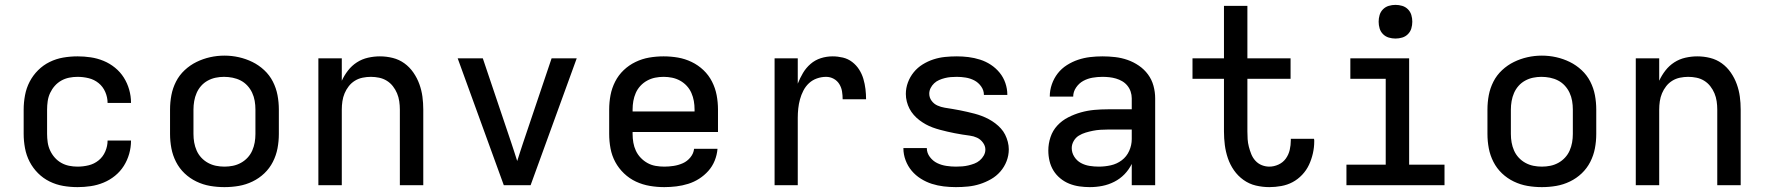

<svg xmlns="http://www.w3.org/2000/svg" viewBox="-20 -759 7240 787"><path d="M298 8Q268 8 239 3Q210 -2 183.5 -15Q157 -28 136 -49Q115 -70 101.5 -96Q88 -122 82.5 -151.5Q77 -181 77 -210V-310Q77 -339 82.5 -368.5Q88 -398 101.5 -424Q115 -450 136 -471Q157 -492 183.5 -505Q210 -518 239 -523Q268 -528 298 -528Q325 -528 352 -524Q379 -520 404.5 -509.5Q430 -499 451.5 -481.5Q473 -464 487.5 -441Q502 -418 509.5 -391.5Q517 -365 517 -338Q517 -337 517 -337Q517 -337 517 -337H421Q421 -337 421 -337Q421 -337 421 -337Q421 -360 411.5 -382Q402 -404 384 -418.5Q366 -433 343.5 -438.5Q321 -444 298 -444Q280 -444 263 -440.5Q246 -437 231 -428.5Q216 -420 204.5 -407Q193 -394 185.5 -378Q178 -362 175.5 -344.5Q173 -327 173 -310V-210Q173 -193 175.5 -175.5Q178 -158 185.5 -142Q193 -126 204.5 -113Q216 -100 231 -91.5Q246 -83 263 -79.5Q280 -76 298 -76Q321 -76 343.5 -81.5Q366 -87 384 -101.5Q402 -116 411.5 -138Q421 -160 421 -183Q421 -183 421 -183Q421 -183 421 -183H517Q517 -183 517 -183Q517 -183 517 -182Q517 -155 509.5 -128.5Q502 -102 487.5 -79Q473 -56 451.5 -38.5Q430 -21 404.5 -10.5Q379 0 352 4Q325 8 298 8Z M900 8Q870 8 841 3Q812 -2 785 -15Q758 -28 736.5 -48.5Q715 -69 701.5 -95.5Q688 -122 682.5 -151Q677 -180 677 -210V-310Q677 -340 682.5 -369Q688 -398 701.5 -424.5Q715 -451 737 -471.5Q759 -492 785.5 -505Q812 -518 841 -524.5Q870 -531 900 -531Q930 -531 959 -524.5Q988 -518 1014.5 -505Q1041 -492 1063 -471.5Q1085 -451 1098.5 -424.5Q1112 -398 1117.5 -369Q1123 -340 1123 -310V-210Q1123 -180 1117.5 -151Q1112 -122 1098.5 -95.5Q1085 -69 1063.5 -48.5Q1042 -28 1015 -15Q988 -2 959 3Q930 8 900 8ZM900 -76Q918 -76 935 -79.5Q952 -83 967.5 -91.5Q983 -100 995 -113Q1007 -126 1014 -142Q1021 -158 1024 -175Q1027 -192 1027 -210V-310Q1027 -328 1024 -345.5Q1021 -363 1013.5 -379Q1006 -395 994 -408Q982 -421 966.5 -429Q951 -437 933.5 -440.5Q916 -444 898 -444Q881 -444 864 -440.5Q847 -437 831.5 -428.5Q816 -420 804.5 -407Q793 -394 786 -378Q779 -362 776 -344.5Q773 -327 773 -310V-210Q773 -192 776 -175Q779 -158 786 -142Q793 -126 805 -113Q817 -100 832.5 -91.5Q848 -83 865 -79.5Q882 -76 900 -76Z M1285 0V-520H1381V-428Q1391 -450 1406.5 -470Q1422 -490 1443 -503.5Q1464 -517 1488.5 -522.5Q1513 -528 1537 -528Q1564 -528 1590 -521.5Q1616 -515 1637.5 -499.5Q1659 -484 1674.5 -461.5Q1690 -439 1699 -414Q1708 -389 1711.5 -363Q1715 -337 1715 -310V0H1619V-310Q1619 -327 1616.5 -344Q1614 -361 1607.5 -376.5Q1601 -392 1590.5 -405.5Q1580 -419 1565.5 -428Q1551 -437 1534 -440.5Q1517 -444 1500 -444Q1483 -444 1466 -440.5Q1449 -437 1434.5 -428Q1420 -419 1409.5 -405.5Q1399 -392 1392.5 -376.5Q1386 -361 1383.5 -344Q1381 -327 1381 -310V0Z M2045 0 1856 -520H1959L2076 -173Q2082 -155 2088 -136.5Q2094 -118 2100 -99Q2106 -118 2112 -136.5Q2118 -155 2124 -173L2241 -520H2344L2155 0Z M2703 8Q2673 8 2643.5 3Q2614 -2 2587 -14.5Q2560 -27 2538 -48Q2516 -69 2502 -95Q2488 -121 2482.5 -150.5Q2477 -180 2477 -210V-310Q2477 -340 2482.5 -369Q2488 -398 2501.5 -424.5Q2515 -451 2536.5 -471.5Q2558 -492 2585 -505Q2612 -518 2641 -523Q2670 -528 2700 -528Q2730 -528 2759 -523Q2788 -518 2815 -505Q2842 -492 2863.5 -471.5Q2885 -451 2898.5 -424.5Q2912 -398 2917.5 -369Q2923 -340 2923 -310V-218H2573V-210Q2573 -192 2576 -174.5Q2579 -157 2586.5 -141Q2594 -125 2606.5 -112Q2619 -99 2634.5 -90.5Q2650 -82 2667.5 -79Q2685 -76 2703 -76Q2722 -76 2741.5 -79Q2761 -82 2779 -90Q2797 -98 2810 -114Q2823 -130 2825 -149H2921Q2919 -124 2909.5 -100.5Q2900 -77 2883.5 -58.5Q2867 -40 2846 -26.5Q2825 -13 2801 -5.5Q2777 2 2752 5Q2727 8 2703 8ZM2827 -302V-310Q2827 -328 2824 -345Q2821 -362 2814 -378Q2807 -394 2795 -407Q2783 -420 2767.5 -428.5Q2752 -437 2735 -440.5Q2718 -444 2700 -444Q2682 -444 2665 -440.5Q2648 -437 2632.5 -428.5Q2617 -420 2605 -407Q2593 -394 2586 -378Q2579 -362 2576 -345Q2573 -328 2573 -310V-302Z M3155 0V-520H3250V-416Q3259 -439 3271.5 -460Q3284 -481 3302.5 -497Q3321 -513 3344.5 -520.5Q3368 -528 3393 -528Q3414 -528 3435 -523Q3456 -518 3473 -505Q3490 -492 3501.5 -474Q3513 -456 3519 -435.5Q3525 -415 3527.5 -394Q3530 -373 3530 -352H3434Q3434 -368 3431.5 -384Q3429 -400 3420.5 -414Q3412 -428 3397.5 -436Q3383 -444 3366 -444Q3347 -444 3328.5 -437.5Q3310 -431 3296 -418Q3282 -405 3273 -387.5Q3264 -370 3259 -351.5Q3254 -333 3252 -314Q3250 -295 3250 -276V0Z M3898 8Q3873 8 3848 5Q3823 2 3799.5 -5.5Q3776 -13 3754.5 -26.5Q3733 -40 3717 -59Q3701 -78 3692 -102Q3683 -126 3683 -151Q3683 -151 3683 -151.5Q3683 -152 3683 -152H3779Q3779 -132 3791.5 -115.5Q3804 -99 3821.5 -90.5Q3839 -82 3859 -79Q3879 -76 3898 -76Q3911 -76 3924 -77Q3937 -78 3949.5 -81Q3962 -84 3974 -88.5Q3986 -93 3996 -101.5Q4006 -110 4012.5 -121.5Q4019 -133 4019 -146Q4019 -161 4009 -174.5Q3999 -188 3985 -194.5Q3971 -201 3955.5 -203Q3940 -205 3924.5 -207.5Q3909 -210 3893.5 -213Q3878 -216 3863 -219.5Q3848 -223 3833 -227Q3818 -231 3803 -236.5Q3788 -242 3774.5 -249.5Q3761 -257 3748.5 -266.5Q3736 -276 3725.5 -288Q3715 -300 3708 -313.5Q3701 -327 3697 -342.5Q3693 -358 3693 -374Q3693 -398 3701.5 -421Q3710 -444 3725.5 -463Q3741 -482 3762 -495Q3783 -508 3806 -515.5Q3829 -523 3853 -525.5Q3877 -528 3902 -528Q3926 -528 3950 -525Q3974 -522 3997.5 -514.5Q4021 -507 4041.5 -493.5Q4062 -480 4077.5 -461Q4093 -442 4101 -418.5Q4109 -395 4109 -371Q4109 -371 4109 -371Q4109 -371 4109 -370Q4109 -370 4109 -370Q4109 -370 4109 -370H4013Q4013 -389 4001.5 -405Q3990 -421 3973.5 -429.5Q3957 -438 3938.5 -441Q3920 -444 3902 -444Q3889 -444 3877 -443Q3865 -442 3853 -439Q3841 -436 3829.5 -431Q3818 -426 3809 -417.5Q3800 -409 3794.5 -398Q3789 -387 3789 -375Q3789 -359 3798.5 -346Q3808 -333 3822.5 -326.5Q3837 -320 3852.5 -317.5Q3868 -315 3883.5 -312.5Q3899 -310 3914 -307Q3929 -304 3944.5 -300.5Q3960 -297 3975 -293Q3990 -289 4004.5 -283.5Q4019 -278 4033 -270.5Q4047 -263 4059.5 -253.5Q4072 -244 4082.5 -232.5Q4093 -221 4100 -207Q4107 -193 4111 -177.5Q4115 -162 4115 -147Q4115 -122 4106 -98.5Q4097 -75 4080.5 -56Q4064 -37 4042 -24.5Q4020 -12 3996.5 -4.5Q3973 3 3948 5.5Q3923 8 3898 8Z M4447 8Q4426 8 4404.5 5Q4383 2 4363 -6Q4343 -14 4326 -28Q4309 -42 4298 -60Q4287 -78 4282 -99Q4277 -120 4277 -142Q4277 -170 4286 -197Q4295 -224 4314 -244.5Q4333 -265 4358.5 -278Q4384 -291 4411 -298.5Q4438 -306 4465.5 -308.5Q4493 -311 4521 -311H4619V-356Q4619 -370 4614.5 -383.5Q4610 -397 4601 -408Q4592 -419 4580 -426Q4568 -433 4554.5 -437Q4541 -441 4527 -442.5Q4513 -444 4499 -444Q4478 -444 4458 -440.5Q4438 -437 4420.5 -427.5Q4403 -418 4391 -400.5Q4379 -383 4379 -363Q4379 -363 4379 -363Q4379 -363 4379 -363H4283Q4283 -363 4283 -363Q4283 -363 4283 -364Q4283 -389 4291.5 -413.5Q4300 -438 4315.5 -458Q4331 -478 4353 -492Q4375 -506 4399 -514Q4423 -522 4448 -525Q4473 -528 4499 -528Q4525 -528 4551 -525Q4577 -522 4601.5 -513.5Q4626 -505 4648 -490Q4670 -475 4685.5 -454Q4701 -433 4708 -407.5Q4715 -382 4715 -356V0H4619V-87Q4607 -63 4589 -44.5Q4571 -26 4547.5 -14Q4524 -2 4498.5 3Q4473 8 4447 8ZM4484 -76Q4509 -76 4533.5 -81.5Q4558 -87 4578 -102Q4598 -117 4608.5 -140.5Q4619 -164 4619 -189V-228H4521Q4506 -228 4490.5 -227Q4475 -226 4460 -223Q4445 -220 4430 -215.5Q4415 -211 4402 -203Q4389 -195 4381 -181Q4373 -167 4373 -152Q4373 -133 4383.5 -116.5Q4394 -100 4410.5 -91Q4427 -82 4446 -79Q4465 -76 4484 -76Z M5183 8Q5155 8 5127.5 1.5Q5100 -5 5077 -21.5Q5054 -38 5038 -61Q5022 -84 5013 -110.5Q5004 -137 5000.5 -164.5Q4997 -192 4997 -220V-436H4868V-520H4997V-735H5093V-520H5270V-436H5093V-220Q5093 -204 5094 -188.5Q5095 -173 5099 -157.5Q5103 -142 5109 -127Q5115 -112 5126 -100Q5137 -88 5152 -82Q5167 -76 5183 -76Q5202 -76 5220.5 -84.5Q5239 -93 5250.5 -109Q5262 -125 5266.5 -144.5Q5271 -164 5271 -184Q5271 -185 5271 -187Q5271 -189 5271 -190H5366Q5367 -187 5367 -184.5Q5367 -182 5367 -179Q5367 -155 5361.5 -130.5Q5356 -106 5345.5 -83.5Q5335 -61 5317.5 -42.5Q5300 -24 5278.5 -12.5Q5257 -1 5232 3.5Q5207 8 5183 8Z M5499 0V-84H5660V-436H5515V-520H5756V-84H5901V0ZM5700 -601Q5686 -601 5672.5 -605Q5659 -609 5649 -619Q5639 -629 5635 -642.5Q5631 -656 5631 -670Q5631 -684 5635 -697.5Q5639 -711 5649 -721Q5659 -731 5672.5 -735Q5686 -739 5700 -739Q5714 -739 5727.5 -735Q5741 -731 5751 -721Q5761 -711 5765 -697.5Q5769 -684 5769 -670Q5769 -656 5765 -642.5Q5761 -629 5751 -619Q5741 -609 5727.5 -605Q5714 -601 5700 -601Z M6300 8Q6270 8 6241 3Q6212 -2 6185 -15Q6158 -28 6136.5 -48.5Q6115 -69 6101.5 -95.5Q6088 -122 6082.5 -151Q6077 -180 6077 -210V-310Q6077 -340 6082.5 -369Q6088 -398 6101.5 -424.5Q6115 -451 6137 -471.5Q6159 -492 6185.5 -505Q6212 -518 6241 -524.5Q6270 -531 6300 -531Q6330 -531 6359 -524.5Q6388 -518 6414.5 -505Q6441 -492 6463 -471.5Q6485 -451 6498.5 -424.5Q6512 -398 6517.5 -369Q6523 -340 6523 -310V-210Q6523 -180 6517.5 -151Q6512 -122 6498.5 -95.5Q6485 -69 6463.5 -48.5Q6442 -28 6415 -15Q6388 -2 6359 3Q6330 8 6300 8ZM6300 -76Q6318 -76 6335 -79.5Q6352 -83 6367.5 -91.5Q6383 -100 6395 -113Q6407 -126 6414 -142Q6421 -158 6424 -175Q6427 -192 6427 -210V-310Q6427 -328 6424 -345.5Q6421 -363 6413.5 -379Q6406 -395 6394 -408Q6382 -421 6366.5 -429Q6351 -437 6333.5 -440.5Q6316 -444 6298 -444Q6281 -444 6264 -440.5Q6247 -437 6231.5 -428.5Q6216 -420 6204.5 -407Q6193 -394 6186 -378Q6179 -362 6176 -344.5Q6173 -327 6173 -310V-210Q6173 -192 6176 -175Q6179 -158 6186 -142Q6193 -126 6205 -113Q6217 -100 6232.5 -91.5Q6248 -83 6265 -79.5Q6282 -76 6300 -76Z M6685 0V-520H6781V-428Q6791 -450 6806.5 -470Q6822 -490 6843 -503.5Q6864 -517 6888.5 -522.5Q6913 -528 6937 -528Q6964 -528 6990 -521.5Q7016 -515 7037.5 -499.5Q7059 -484 7074.5 -461.5Q7090 -439 7099 -414Q7108 -389 7111.5 -363Q7115 -337 7115 -310V0H7019V-310Q7019 -327 7016.5 -344Q7014 -361 7007.5 -376.5Q7001 -392 6990.5 -405.5Q6980 -419 6965.5 -428Q6951 -437 6934 -440.5Q6917 -444 6900 -444Q6883 -444 6866 -440.5Q6849 -437 6834.5 -428Q6820 -419 6809.5 -405.5Q6799 -392 6792.5 -376.5Q6786 -361 6783.5 -344Q6781 -327 6781 -310V0Z"/></svg>

Font: Iosevka Custom Medium Extended
Style: Regular
Weight: 500
Width: 7
Monospace: yes
Designer: Belleve Invis
Foundry: Belleve Invis
Version: Version 11.2.4; ttfautohint (v1.8.4)